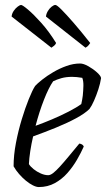

<svg xmlns="http://www.w3.org/2000/svg" viewBox="-20 -757 429 777"><path d="M137 0Q127 0 113 -7Q99 -14 84.5 -26Q70 -38 57 -53Q44 -68 35 -84Q35 -129 44.5 -178.5Q54 -228 68 -274Q82 -320 96.5 -356Q111 -392 122 -409Q131 -419 150.5 -434.5Q170 -450 195.5 -465Q221 -480 249 -490Q277 -500 304 -500Q318 -500 337.5 -489Q357 -478 372.5 -464Q388 -450 389 -441Q386 -420 378 -395.5Q370 -371 360.5 -349.5Q351 -328 342 -316Q324 -298 288 -278.5Q252 -259 206.5 -240.5Q161 -222 114 -205Q107 -175 102.5 -145.5Q98 -116 97 -93Q103 -83 116 -72.5Q129 -62 145 -55Q161 -48 175 -48Q184 -48 195.5 -57Q207 -66 222.5 -83Q238 -100 257.5 -123.5Q277 -147 301 -176Q308 -175 312.5 -172Q317 -169 319 -164Q308 -139 291.5 -110.5Q275 -82 253 -57Q231 -32 202 -16Q173 0 137 0ZM124 -248Q155 -259 190.5 -274Q226 -289 258 -305.5Q290 -322 309 -336Q311 -343 312.5 -353.5Q314 -364 315 -370Q317 -390 317.5 -409.5Q318 -429 313 -442Q302 -444 291 -445Q280 -446 272 -446Q247 -446 228 -440.5Q209 -435 195 -428Q177 -402 158 -353.5Q139 -305 124 -248ZM188 -564 27 -690Q28 -702 35.5 -713Q43 -724 52 -730.5Q61 -737 65 -737Q71 -737 93.5 -718Q116 -699 147 -664.5Q178 -630 207 -583Q205 -577 199 -572Q193 -567 188 -564ZM326 -564 166 -690Q167 -701 173.5 -712Q180 -723 189 -730Q198 -737 204 -737Q210 -737 229 -718Q248 -699 278 -664.5Q308 -630 345 -583Q344 -581 339 -574.5Q334 -568 326 -564Z"/></svg>

Font: Texturina Medium 12pt Thin
Style: Italic
Weight: 250
Italic angle: -11°
Version: Version 1.002